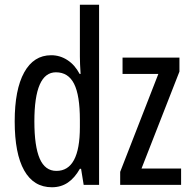

<svg xmlns="http://www.w3.org/2000/svg" viewBox="-20 -780 805 810"><path d="M42 -268Q42 -402 82 -474.5Q122 -547 196 -547Q233 -547 264.5 -526.5Q296 -506 316 -468H320Q317 -513 317 -542V-760H398V0H333L322 -68H317Q295 -29 266 -9.5Q237 10 199 10Q122 10 82 -61Q42 -132 42 -268ZM317 -244V-274Q317 -378 292.5 -426.5Q268 -475 216 -475Q125 -475 125 -268Q125 -163 147.5 -111Q170 -59 218 -59Q317 -59 317 -244ZM487 0V-55L648 -468H497V-537H737V-478L577 -69H744V0Z"/></svg>

Font: Noto Sans UI Cond
Style: Regular
Weight: 400
Width: 3
Designer: Monotype Design Team
Foundry: Monotype Imaging Inc.
Version: Version 1.001